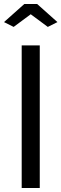

<svg xmlns="http://www.w3.org/2000/svg" viewBox="-23 -936 306 956"><path d="M85 0V-710H175V0ZM-3 -826 98 -916H162L263 -826L215 -802L130 -865L45 -802Z"/></svg>

Font: Raleway Thin Medium
Style: Regular
Weight: 500
Version: Version 4.026